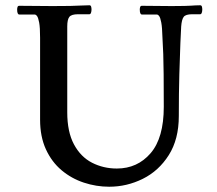

<svg xmlns="http://www.w3.org/2000/svg" viewBox="-20 -695 822 728"><path d="M667 -595Q666 -580 664 -532.5Q662 -485 660 -413.5Q658 -342 658 -255Q658 -167 620 -107Q582 -47 521.5 -17Q461 13 394 13Q345 13 298 -2.5Q251 -18 213.5 -49.5Q176 -81 154 -129Q132 -177 132 -241V-552Q132 -591 128.5 -609.5Q125 -628 120.5 -634Q116 -640 111 -640H53Q45 -640 45 -659Q45 -664 46.5 -668.5Q48 -673 53 -673Q85 -673 117 -672.5Q149 -672 179 -672Q222 -672 246.5 -672.5Q271 -673 287 -674Q303 -675 319 -675Q324 -675 325.5 -670Q327 -665 327 -659Q327 -652 325 -646.5Q323 -641 319 -641H276Q251 -641 243 -631Q235 -621 235 -595V-269Q235 -195 260.5 -147.5Q286 -100 329 -78Q372 -56 423 -56Q501 -56 551 -114Q601 -172 601 -290Q601 -367 600.5 -413Q600 -459 599 -490Q598 -521 596 -552Q595 -591 591.5 -609.5Q588 -628 583.5 -634Q579 -640 574 -640H518Q510 -640 510 -659Q510 -664 511.5 -668.5Q513 -673 518 -673Q548 -673 574 -672.5Q600 -672 631 -672Q663 -672 679.5 -672.5Q696 -673 704.5 -673.5Q713 -674 720 -674.5Q727 -675 739 -675Q744 -675 745.5 -670Q747 -665 747 -659Q747 -652 745 -646.5Q743 -641 739 -641H709Q684 -641 676.5 -631Q669 -621 667 -595Z"/></svg>

Font: Sedan SC
Style: Regular
Weight: 400
Designer: Sebastian Salazar
Foundry: Sebastian Salazar
Version: Version 1.100; ttfautohint (v1.8.4.7-5d5b)